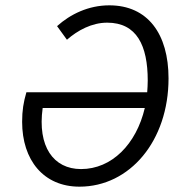

<svg xmlns="http://www.w3.org/2000/svg" viewBox="-20 -688 676 720"><path d="M278 12C467 12 612 -160 612 -394C612 -561 534 -668 390 -668C312 -668 244 -635 194 -590L231 -539C271 -574 324 -603 382 -603C493 -603 534 -517 534 -386C534 -371 533 -356 532 -342H79C68 -304 63 -274 63 -231C63 -88 143 12 278 12ZM284 -54C180 -54 120 -139 140 -283H523C491 -147 399 -54 284 -54Z"/></svg>

Font: Source Sans Pro
Style: Italic
Weight: 400
Italic angle: -11°
Designer: Paul D. Hunt
Foundry: Adobe Systems Incorporated
Version: Version 3.006;hotconv 1.0.111;makeotfexe 2.5.65597